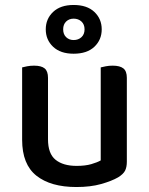

<svg xmlns="http://www.w3.org/2000/svg" viewBox="-20 -738 599 772"><path d="M69 -467Q76 -469 89 -471.5Q102 -474 117 -474Q146 -474 159.5 -463Q173 -452 173 -425V-178Q173 -120 203.5 -95.5Q234 -71 288 -71Q323 -71 347 -78Q371 -85 385 -93V-467Q393 -469 405.5 -471.5Q418 -474 433 -474Q462 -474 476 -463Q490 -452 490 -425V-88Q490 -66 483 -52Q476 -38 455 -25Q429 -10 386.5 2Q344 14 287 14Q184 14 126.5 -31.5Q69 -77 69 -176ZM164 -620Q164 -662 193.5 -690Q223 -718 276 -718Q330 -718 359.5 -690Q389 -662 389 -620Q389 -578 359.5 -550Q330 -522 276 -522Q223 -522 193.5 -550Q164 -578 164 -620ZM234 -620Q234 -600 246 -588.5Q258 -577 276 -577Q295 -577 307.5 -588.5Q320 -600 320 -620Q320 -640 307.5 -651.5Q295 -663 276 -663Q258 -663 246 -651.5Q234 -640 234 -620Z"/></svg>

Font: Baloo Tammudu 2 Medium
Style: Regular
Weight: 500
Designer: Maithili Shingre, Omkar Shende and Ek Type
Foundry: Ek Type
Version: Version 1.640;hotconv 1.0.111;makeotfexe 2.5.65597; ttfautoh